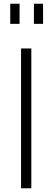

<svg xmlns="http://www.w3.org/2000/svg" viewBox="-20 -1010 281 1030"><path d="M148 0H93V-750H148ZM35 -882V-990H85V-882ZM162 -882V-990H211V-882Z"/></svg>

Font: Mohave Light
Style: Regular
Weight: 300
Designer: Gumpita Rahayu
Foundry: Tokotype
Version: Version 2.003